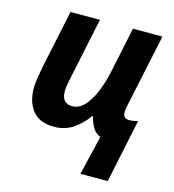

<svg xmlns="http://www.w3.org/2000/svg" viewBox="-110 -638 840 926"><g transform="rotate(15 310.0 -175.0)"><path d="M376 195.8 422.9 0Q395.5 -12.7 382.6 -36.1Q369.6 -59.6 362.8 -87.9H358.9Q328.1 -44.4 287.4 -17.3Q246.6 9.8 192.9 9.8Q122.6 9.8 87.2 -32.5Q51.8 -74.7 51.8 -147Q51.8 -165 55.9 -193.4Q60.1 -221.7 65.9 -251L127.9 -545.9H274.9L208 -227.1Q200.2 -191.9 200.2 -168.9Q200.2 -108.9 252.9 -108.9Q286.6 -108.9 313.2 -137.5Q339.8 -166 359.9 -214.1Q379.9 -262.2 392.1 -319.8L439.9 -545.9H586.9L507.8 -172.9Q504.9 -158.2 504.9 -147Q504.9 -115.2 535.2 -115.2Q546.9 -115.2 557.6 -117.2Q568.4 -119.1 579.1 -122.1L512.2 195.8Z"/></g></svg>

Font: Open Sans
Style: Bold Italic
Weight: 700
Italic angle: -12°
Designer: Monotype Design Team
Foundry: Monotype Imaging Inc.
Version: Version 3.003; ttfautohint (v1.8.4)